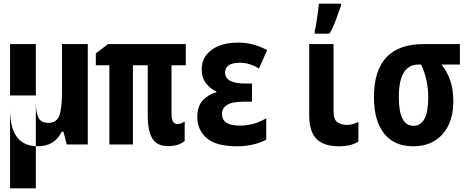

<svg xmlns="http://www.w3.org/2000/svg" viewBox="-20 -790 2540 1050"><path d="M35 240V-268H176V240ZM187 10Q278 10 318 -70H327L345 0H460V-549H319V-285Q319 -199 304.5 -158.5Q290 -118 245 -118Q204 -118 190 -147Q176 -176 176 -233V-549H35V-191Q35 10 187 10Z M899 9Q957 9 990 -19V-126Q971 -112 949 -112Q918 -112 918 -167V-433H996V-549H571L504 -498V-433H578V0H707V-433H788V-158Q788 -73 813.5 -32Q839 9 899 9Z M1276 10Q1366 10 1436 -26V-143Q1368 -103 1291 -103Q1194 -103 1194 -167Q1194 -198 1221.5 -216Q1249 -234 1314 -234H1358V-333H1323Q1211 -333 1211 -393Q1211 -447 1293 -447Q1345 -447 1396 -415L1441 -516Q1399 -538 1361.5 -547.5Q1324 -557 1284 -557Q1192 -557 1137.5 -517.5Q1083 -478 1083 -410Q1083 -364 1107.5 -333.5Q1132 -303 1163 -290V-285Q1122 -275 1090.5 -243Q1059 -211 1059 -150Q1059 -80 1110 -35Q1161 10 1276 10Z M1834 10Q1900 10 1940 -16V-124Q1925 -116 1909.5 -111.5Q1894 -107 1875 -107Q1848 -107 1826 -121Q1804 -135 1804 -181V-549H1671V-159Q1671 -70 1711 -30Q1751 10 1834 10ZM1701 -606H1782Q1803 -643 1817.5 -683Q1832 -723 1845 -759V-770H1724Q1723 -757 1719 -726.5Q1715 -696 1710 -665Q1705 -634 1701 -620Z M2240 10Q2341 10 2400 -56Q2459 -122 2459 -237Q2459 -360 2394 -437H2495V-549H2297Q2025 -549 2025 -259Q2025 -131 2080 -60.5Q2135 10 2240 10ZM2241 -102Q2161 -102 2161 -259Q2161 -437 2268 -437H2283Q2322 -353 2322 -258Q2322 -102 2241 -102Z"/></svg>

Font: Noto Sans Mono Condensed Extra
Style: Regular
Weight: 800
Width: 3
Designer: Monotype Design Team
Foundry: Monotype Imaging Inc.
Version: Version 1.900